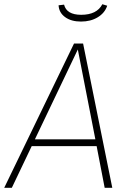

<svg xmlns="http://www.w3.org/2000/svg" viewBox="-33 -888 612 908"><path d="M424 -197H117L23 0H-13L317 -682H360L498 0H462ZM418 -229 335 -654 132 -229ZM244 -863 270 -866Q282 -818 351 -818Q425 -818 451 -868L474 -861Q463 -827 429.5 -806.5Q396 -786 350 -786Q304 -786 275 -807Q246 -828 244 -863Z"/></svg>

Font: FiraGO UltraLight
Style: Italic
Weight: 200
Italic angle: -8°
Designer: bBox Type GmbH
Foundry: bBox Type GmbH
Version: Version 1.001